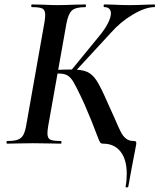

<svg xmlns="http://www.w3.org/2000/svg" viewBox="-20 -645 716 862"><path d="M13 -12Q44 -12 60 -18Q76 -24 84.5 -39Q93 -54 98 -84L180 -547Q183 -567 183 -578Q183 -600 170.5 -606.5Q158 -613 124 -613Q120 -613 120 -619Q120 -625 124 -625L173 -624Q213 -622 236 -622Q268 -622 314 -624L363 -625Q366 -625 366 -619Q366 -613 363 -613Q319 -613 302.5 -597.5Q286 -582 278 -538L196 -77Q193 -58 193 -46Q193 -25 205 -18.5Q217 -12 253 -12Q256 -12 256 -6Q256 0 253 0Q219 0 200 -1L127 -2L59 -1Q42 0 13 0Q9 0 9 -6Q9 -12 13 -12ZM297 -326 423 -480Q450 -512 464 -539.5Q478 -567 478 -585Q478 -598 470.5 -605.5Q463 -613 449 -613Q445 -613 445 -619Q445 -625 449 -625L491 -624Q529 -622 559 -622Q595 -622 635 -624L673 -625Q676 -625 676 -619Q676 -613 673 -613Q633 -613 577 -580Q521 -547 478 -498L311 -317ZM416 -37Q396 -92 361 -173L344 -210Q320 -260 308.5 -279Q297 -298 282.5 -306.5Q268 -315 241 -315Q230 -315 221 -314Q212 -313 204 -312V-330Q264 -333 301 -333Q348 -333 372 -322Q396 -311 414.5 -282Q433 -253 463 -184L496 -111Q513 -71 522.5 -52.5Q532 -34 545.5 -23Q559 -12 580 -12Q589 -12 591 -8Q593 -4 591 6Q569 119 556 193Q554 197 548.5 196.5Q543 196 544 192Q549 167 549 135Q549 71 521 35.5Q493 0 443 0Q434 0 430 -5Q426 -10 416 -37Z"/></svg>

Font: Cormorant Garamond
Style: Bold Italic
Weight: 700
Italic angle: -10°
Designer: Christian Thalmann (Catharsis Fonts)
Foundry: Catharsis Fonts
Version: Version 4.000